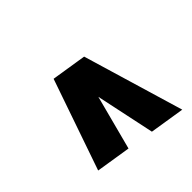

<svg xmlns="http://www.w3.org/2000/svg" viewBox="-87 -739 783 783"><g transform="rotate(45 304.5 -348.0)"><path d="M526 -139 133 -275 157 -427 593 -557 569 -406 314 -352 550 -290Z"/></g></svg>

Font: Exo Thin ExtraBold
Style: Italic
Weight: 800
Italic angle: -9°
Version: Version 2.000